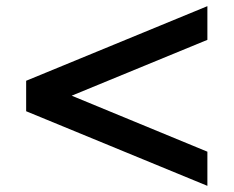

<svg xmlns="http://www.w3.org/2000/svg" viewBox="-20 -604 759 624"><path d="M654 0 65 -242.5V-341.5L654 -584V-474.5L213 -293L654 -111Z"/></svg>

Font: Science Gothic
Style: Regular
Weight: 400
Designer: Thomas Phinney, Vassil Kateliev, Brandon Buerkle
Foundry: Font Detective LLC
Version: Version 1.018